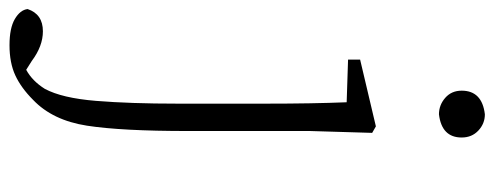

<svg xmlns="http://www.w3.org/2000/svg" viewBox="-418 -448 1065 414"><g transform="rotate(90 115.0 -241.5)"><path d="M155 -655Q135 -655 119.5 -668.5Q104 -682 104 -704Q104 -748 155 -754Q175 -754 190 -740Q205 -726 205 -704Q205 -661 155 -655ZM6 271Q-31 271 -50.5 259.5Q-70 248 -72 232Q-61 199 -24 199Q8 199 40 223L59 235Q83 222 100 195Q120 158 126 84.5Q132 11 132 -92V-281Q132 -383 129 -456L37 -459V-485L181 -519L195 -511L191 -377V-114Q191 30 179.5 104Q168 178 124 220Q98 246 71 258.5Q44 271 6 271Z"/></g></svg>

Font: Minh Nguyen ExtraLight
Style: Regular
Weight: 250
Designer: Ryoko NISHIZUKA 西塚涼子 (kana & ideographs); Frank Grießhammer (Latin, Greek & Cyrillic); Wenlong ZHANG 张文龙 (bopomofo); San
Foundry: Adobe
Version: Version 1.100;July 7, 2023;FontCreator 14.0.0.2814 64-bit